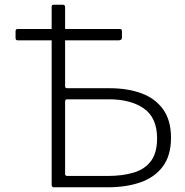

<svg xmlns="http://www.w3.org/2000/svg" viewBox="-20 -794 784 814"><path d="M705 -210Q705 -135 670.5 -88.5Q636 -42 575.5 -21Q515 0 437 0H208Q199 0 199 -11V-765Q199 -770 201 -772Q203 -774 208 -774H246Q256 -774 256 -764V-429Q256 -420 264 -420H444Q521 -420 579.5 -398.5Q638 -377 671.5 -330.5Q705 -284 705 -210ZM646 -207Q646 -295 590 -334Q534 -373 442 -373H264Q256 -373 256 -362V-56Q256 -48 266 -48H435Q500 -48 547.5 -62.5Q595 -77 620.5 -112Q646 -147 646 -207ZM497 -662V-635Q497 -623 483 -623H57Q50 -623 48 -625.5Q46 -628 46 -634V-661Q46 -671 54 -671H489Q497 -671 497 -662Z"/></svg>

Font: Libre Franklin ExtraLight
Style: Regular
Weight: 250
Designer: Pablo Impallari, Rodrigo Fuenzalida, Nhung Nguyen
Foundry: Impallari Type
Version: Version 3.000